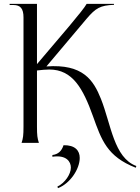

<svg xmlns="http://www.w3.org/2000/svg" viewBox="-20 -742 728 997"><path d="M685 129 688 120C571 77 557 -96 504 -229C465 -326 411 -411 221 -397L430 -645C477 -700 500 -714 572 -717V-722H430C411 -687 294 -553 172 -409V-722H30V-716H50C86 -716 102 -697 102 -652V-84C102 -40 100 -24 92 0H182C174 -24 172 -40 172 -84V-376C194 -379 220 -381 236 -381C357 -381 411 -283 463 -138C507 -15 536 71 685 129ZM278 227 281 235C344 211 394 136 394 78C394 40 370 11 310 12C300 42 283 59 252 63V72C325 61 348 98 348 128C348 163 317 208 278 227Z"/></svg>

Font: Sinistre
Style: Regular
Weight: 400
Designer: Jules Durand
Foundry: Collletttivo
Version: Version 69.420;Glyphs 3.2 (3217)